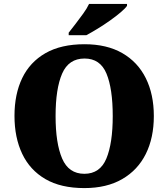

<svg xmlns="http://www.w3.org/2000/svg" viewBox="-20 -951 860 981"><path d="M411 10Q291 10 212 -36Q133 -82 93.5 -165Q54 -248 54 -359Q54 -470 93.5 -552Q133 -634 212.5 -679.5Q292 -725 412 -725Q526 -725 605 -679.5Q684 -634 725 -551.5Q766 -469 766 -358Q766 -247 725 -164.5Q684 -82 604.5 -36Q525 10 411 10ZM411 -63Q491 -63 523.5 -141Q556 -219 556 -358Q556 -498 524 -575Q492 -652 412 -652Q331 -652 297.5 -575Q264 -498 264 -358Q264 -219 297.5 -141Q331 -63 411 -63ZM331 -784Q346 -803 366 -829Q386 -855 405.5 -882Q425 -909 435 -931H629V-921Q620 -908 596.5 -888Q573 -868 542 -846Q511 -824 479 -804.5Q447 -785 421 -771H331Z"/></svg>

Font: Noto Serif Ethiopic Black
Style: Regular
Weight: 900
Designer: Monotype Design Team
Foundry: Monotype Imaging Inc.
Version: Version 2.102; ttfautohint (v1.8.4.7-5d5b)